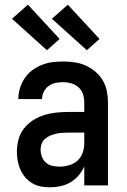

<svg xmlns="http://www.w3.org/2000/svg" viewBox="-20 -790 540 818"><path d="M193 8Q174 8 154.5 4.5Q135 1 118 -9Q101 -19 88 -34Q75 -49 67 -67Q59 -85 55.5 -104Q52 -123 52 -143Q52 -169 58.5 -194.5Q65 -220 81 -241Q97 -262 119 -276.5Q141 -291 166 -299Q191 -307 217 -310Q243 -313 269 -313H339V-354Q339 -372 333.5 -389Q328 -406 314.5 -418Q301 -430 283.5 -435Q266 -440 249 -440Q232 -440 216 -436.5Q200 -433 187 -423.5Q174 -414 166.5 -399Q159 -384 159 -368Q159 -368 159 -368Q159 -368 159 -368H58Q58 -368 58 -368Q58 -368 58 -368Q58 -391 65 -414Q72 -437 85 -456.5Q98 -476 116.5 -490Q135 -504 157 -513Q179 -522 202 -525Q225 -528 249 -528Q273 -528 297.5 -524.5Q322 -521 344.5 -511Q367 -501 386 -485Q405 -469 417.5 -448Q430 -427 435 -402.5Q440 -378 440 -354V0H339V-81Q330 -60 315 -42.5Q300 -25 280.5 -13.5Q261 -2 238.5 3Q216 8 193 8ZM233 -80Q254 -80 274.5 -86Q295 -92 310 -105.5Q325 -119 332 -139Q339 -159 339 -180V-225H269Q256 -225 243 -224Q230 -223 217.5 -220Q205 -217 193.5 -212Q182 -207 172 -198.5Q162 -190 157.5 -178Q153 -166 153 -153Q153 -137 158.5 -122.5Q164 -108 175.5 -97.5Q187 -87 202.5 -83.5Q218 -80 233 -80ZM350 -576 201 -710 269 -770 404 -624ZM180 -576 31 -710 99 -770 234 -624Z"/></svg>

Font: Zed Mono Semibold
Style: Regular
Weight: 600
Monospace: yes
Designer: Belleve Invis
Foundry: Belleve Invis
Version: Version 1.0.0; ttfautohint (v1.8.4)